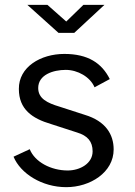

<svg xmlns="http://www.w3.org/2000/svg" viewBox="-20 -762 558 794"><path d="M254 12C353 12 450 -49 450 -144C450 -206 417 -261 331 -287L226 -321C176 -336 138 -354 138 -398C138 -453 200 -473 252 -473C301 -473 353 -444 371 -401L434 -435C401 -501 344 -539 246 -539C148 -539 57 -485 58 -394C58 -310 113 -272 191 -249L299 -214C342 -201 363 -177 363 -136C363 -86 311 -57 260 -57C191 -57 124 -92 103 -145L36 -114C65 -44 154 12 254 12ZM254 -673 176 -742H93L222 -626H287L412 -742H325Z"/></svg>

Font: Cheyenne Sans
Style: Regular
Weight: 400
Designer: The Public Sans project authors (U.S. Web Design System), Libre Franklin designed by Pablo Impallari and Rodrigo Fuenzal
Foundry: The Cheyenne Sans Project Authors
Version: Version 2.007